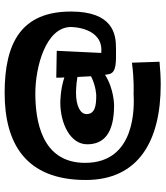

<svg xmlns="http://www.w3.org/2000/svg" viewBox="36 -626 696 807"><g transform="rotate(-90 383.5 -222.0)"><path d="M739 -271C739 -479 609 -550 397 -550C185 -550 31 -462 31 -209C31 14 197 106 432 106C462 106 495 104 528 101L524 -15C451 -5 395 -8 395 -8C339 -5 103 2 103 -212C103 -396 283 -421 395 -421C506 -421 674 -377 674 -271C674 -271 674 -133 565 -144L574 -331L461 -333C461 -321 461 -310 462 -299C412 -316 357 -316 357 -316C268 -316 181 -274 181 -203C181 -137 222 -90 345 -90C345 -90 414 -90 473 -128C475 -115 476 -111 476 -111C483 -78 531 -82 587 -82C645 -82 739 -96 739 -271ZM467 -187C424 -165 385 -165 385 -165C344 -165 308 -170 308 -206C308 -231 341 -250 397 -250C397 -250 432 -250 464 -244Z"/></g></svg>

Font: Peralta
Style: Regular
Weight: 400
Designer: Astigmatic (AOETI)
Foundry: Astigmatic (AOETI)
Version: Version 1.000